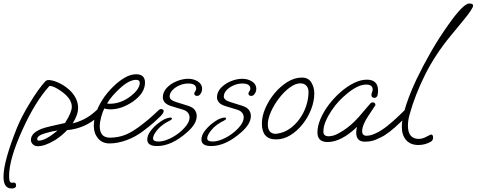

<svg xmlns="http://www.w3.org/2000/svg" viewBox="-60 -803 2728 1099"><path d="M7 276Q-40 276 -40 209Q-40 121 37 -71Q50 -103 68 -138Q86 -173 110 -212Q135 -254 157.5 -285Q180 -316 197 -335Q203 -341 207.5 -343Q212 -345 215 -345Q241 -345 274 -330Q307 -315 333 -292Q357 -272 372 -244Q387 -216 387 -186Q387 -164 378.5 -141.5Q370 -119 356 -97Q382 -102 419.5 -120Q457 -138 496 -175Q500 -179 507 -179Q522 -179 522 -167Q522 -162 517.5 -154.5Q513 -147 502 -136Q428 -68 324 -58Q309 -42 291.5 -27.5Q274 -13 255 -1Q197 34 156 34Q139 34 128 23Q117 12 117 -2Q117 -48 197 -72Q226 -80 255 -86Q284 -92 312 -99Q332 -130 341.5 -153Q351 -176 351 -192Q351 -245 272 -293Q241 -312 223 -311Q141 -221 68 -59Q-8 108 -8 204Q-8 227 -4 235Q0 243 10 243Q13 243 15 242.5Q17 242 19 242Q32 242 32 258Q32 276 7 276ZM163 2Q200 2 270 -56Q254 -54 239.5 -51Q225 -48 198 -40Q153 -27 153 -7Q153 2 163 2Z M567 18Q525 18 501 -11Q477 -40 477 -82Q477 -154 525 -230Q538 -251 555 -271.5Q572 -292 592 -311Q622 -340 655 -359Q688 -378 719 -378Q770 -378 770 -330Q770 -270 700 -221Q635 -177 572 -177Q561 -177 552.5 -178.5Q544 -180 537 -182Q527 -163 519 -133Q511 -103 511 -81Q511 -15 569 -15Q616 -15 658 -31.5Q700 -48 758 -94Q794 -122 812 -139Q830 -156 851 -175Q857 -179 862 -179Q867 -179 872 -176Q877 -173 877 -167Q877 -156 857 -136Q840 -120 821 -102.5Q802 -85 761 -54Q717 -20 665 -1Q613 18 567 18ZM566 -209Q598 -209 627 -219Q656 -229 682 -248Q740 -291 740 -329Q740 -346 719 -346Q679 -346 626 -297Q600 -273 583.5 -253.5Q567 -234 553 -211Q559 -209 566 -209Z M839 33Q783 33 783 -4Q783 -27 799.5 -50Q816 -73 839 -92Q862 -111 882 -121Q888 -124 898.5 -127Q909 -130 916 -130Q924 -130 924 -124Q924 -119 913 -113Q867 -91 841.5 -60.5Q816 -30 816 -11Q816 7 847 7Q873 7 903.5 -6Q934 -19 961.5 -40Q989 -61 1007 -85Q1025 -109 1025 -131Q1025 -146 1015.5 -158Q1006 -170 985 -176L919 -196Q894 -204 883 -217Q872 -230 872 -246Q872 -276 894.5 -300Q917 -324 951 -338Q985 -352 1017 -352Q1049 -352 1073 -336.5Q1097 -321 1097 -295Q1097 -280 1088.5 -267Q1080 -254 1069 -254Q1052 -254 1052 -268Q1052 -273 1057.5 -280.5Q1063 -288 1063 -295Q1063 -325 1017 -325Q992 -325 967.5 -314.5Q943 -304 927 -287Q911 -270 911 -250Q911 -230 951 -218L1015 -198Q1044 -189 1055 -173.5Q1066 -158 1066 -139Q1066 -94 1011 -46Q922 33 839 33Z M1149 33Q1093 33 1093 -4Q1093 -27 1109.5 -50Q1126 -73 1149 -92Q1172 -111 1192 -121Q1198 -124 1208.5 -127Q1219 -130 1226 -130Q1234 -130 1234 -124Q1234 -119 1223 -113Q1177 -91 1151.5 -60.5Q1126 -30 1126 -11Q1126 7 1157 7Q1183 7 1213.5 -6Q1244 -19 1271.5 -40Q1299 -61 1317 -85Q1335 -109 1335 -131Q1335 -146 1325.5 -158Q1316 -170 1295 -176L1229 -196Q1204 -204 1193 -217Q1182 -230 1182 -246Q1182 -276 1204.5 -300Q1227 -324 1261 -338Q1295 -352 1327 -352Q1359 -352 1383 -336.5Q1407 -321 1407 -295Q1407 -280 1398.5 -267Q1390 -254 1379 -254Q1362 -254 1362 -268Q1362 -273 1367.5 -280.5Q1373 -288 1373 -295Q1373 -325 1327 -325Q1302 -325 1277.5 -314.5Q1253 -304 1237 -287Q1221 -270 1221 -250Q1221 -230 1261 -218L1325 -198Q1354 -189 1365 -173.5Q1376 -158 1376 -139Q1376 -94 1321 -46Q1232 33 1149 33Z M1520 -5Q1439 -5 1439 -96Q1439 -138 1459 -184Q1479 -230 1512 -269.5Q1545 -309 1585.5 -334Q1626 -359 1668 -359Q1705 -359 1722 -331Q1739 -303 1739 -269Q1739 -224 1721 -177.5Q1703 -131 1672 -92Q1641 -53 1602 -29Q1563 -5 1520 -5ZM1519 -37Q1525 -37 1526 -38Q1565 -43 1598 -66Q1631 -89 1655.5 -123.5Q1680 -158 1693 -198Q1706 -238 1706 -277Q1706 -300 1693 -313Q1680 -326 1660 -326Q1631 -326 1598.5 -302Q1566 -278 1537.5 -241Q1509 -204 1491 -163.5Q1473 -123 1473 -91Q1473 -37 1519 -37Z M1815 10Q1757 10 1757 -45Q1757 -81 1774.5 -122.5Q1792 -164 1822 -203.5Q1852 -243 1889 -275.5Q1926 -308 1965 -327.5Q2004 -347 2040 -347Q2104 -347 2104 -284Q2104 -243 2084 -243Q2066 -243 2066 -260Q2066 -267 2069.5 -274.5Q2073 -282 2073 -291Q2073 -319 2035 -319Q1974 -319 1882 -226Q1860 -203 1839 -172Q1818 -141 1804.5 -109.5Q1791 -78 1791 -50Q1791 -23 1821 -23Q1847 -23 1876.5 -39Q1906 -55 1928 -72Q1972 -105 2018 -162Q2025 -170 2036 -183Q2047 -196 2061 -212Q2066 -217 2073 -217Q2089 -217 2089 -201L2051 -144Q2013 -88 2013 -52Q2013 -26 2038 -26Q2059 -26 2084 -37Q2109 -48 2125 -59Q2157 -80 2192 -111.5Q2227 -143 2259 -175Q2263 -179 2271 -179Q2286 -179 2286 -167Q2286 -156 2272 -142Q2232 -102 2200 -73.5Q2168 -45 2139 -27Q2120 -16 2092 -4Q2064 8 2028 8Q1979 8 1979 -44Q1979 -64 1984 -77Q1893 10 1815 10Z M2335 27Q2289 27 2264.5 -1.5Q2240 -30 2240 -77Q2240 -111 2252 -159Q2273 -240 2323 -347Q2362 -428 2407 -506.5Q2452 -585 2506 -661Q2592 -783 2626 -783Q2648 -783 2648 -771Q2648 -754 2592 -686L2522 -601Q2431 -491 2373.5 -376Q2316 -261 2284 -146Q2275 -113 2275 -84Q2275 -8 2337 -8Q2359 -8 2382 -21Q2405 -33 2407 -33Q2419 -33 2419 -16Q2419 -1 2408 7Q2374 27 2335 27Z"/></svg>

Font: Oooh Baby
Style: Regular
Weight: 400
Designer: Robert E. Leuschke
Foundry: Robert E. Leuschke
Version: Version 1.011; ttfautohint (v1.8.3)